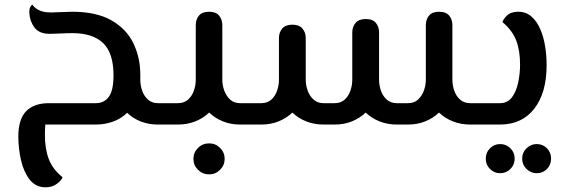

<svg xmlns="http://www.w3.org/2000/svg" viewBox="-20 -530 2411 817"><path d="M174 267Q132 267 106.5 234.5Q81 202 69.5 152Q58 102 58 51Q58 -23 91.5 -57Q125 -91 188 -91H388Q423 -91 443 -118Q463 -145 463 -210Q463 -304 419 -346.5Q375 -389 288 -389Q265 -389 237.5 -387.5Q210 -386 192 -386Q147 -386 127 -412.5Q107 -439 105 -473Q104 -490 108.5 -499.5Q113 -509 118 -510Q125 -498 144 -487.5Q163 -477 198 -477Q213 -477 241 -478.5Q269 -480 287 -480Q390 -480 454 -443.5Q518 -407 547.5 -346Q577 -285 577 -212V-191Q577 -167 585 -144Q593 -121 610 -106Q627 -91 652 -91H697Q708 -91 712.5 -79Q717 -67 717 -46Q717 -25 712.5 -12.5Q708 0 697 0H652Q613 0 579.5 -13Q546 -26 521 -50Q494 -24 459.5 -12Q425 0 388 0H173Q172 11 171.5 22Q171 33 171 43Q171 103 187.5 146.5Q204 190 246 224Q243 236 223 251.5Q203 267 174 267Z M697 0Q686 0 681.5 -12.5Q677 -25 677 -46Q677 -67 681.5 -79Q686 -91 697 -91H737Q763 -91 780 -106Q797 -121 805 -144Q813 -167 813 -191V-423Q813 -447 826.5 -463.5Q840 -480 870 -480Q899 -480 912.5 -463.5Q926 -447 926 -423V-191Q926 -167 934.5 -144Q943 -121 959.5 -106Q976 -91 1002 -91H1047Q1058 -91 1062.5 -79Q1067 -67 1067 -46Q1067 -25 1062.5 -12.5Q1058 0 1047 0H1002Q962 0 928.5 -13.5Q895 -27 870 -51Q845 -27 811 -13.5Q777 0 737 0ZM870 212Q842 212 822.5 192.5Q803 173 803 146Q803 119 822.5 99.5Q842 80 870 80Q897 80 916.5 99.5Q936 119 936 146Q936 173 916.5 192.5Q897 212 870 212Z M1047 0Q1036 0 1031.5 -12.5Q1027 -25 1027 -46Q1027 -67 1031.5 -79Q1036 -91 1047 -91H1092Q1118 -91 1134.5 -106Q1151 -121 1159 -144Q1167 -167 1167 -191V-368Q1167 -392 1181 -408.5Q1195 -425 1224 -425Q1253 -425 1267 -408.5Q1281 -392 1281 -368V-191Q1281 -168 1289 -145Q1297 -122 1314 -106.5Q1331 -91 1356 -91H1404Q1430 -91 1446.5 -106Q1463 -121 1471 -144Q1479 -167 1479 -191V-392Q1479 -416 1493 -432.5Q1507 -449 1536 -449Q1566 -449 1579.5 -432.5Q1593 -416 1593 -392V-191Q1593 -167 1601 -144Q1609 -121 1626 -106Q1643 -91 1668 -91H1716Q1742 -91 1758.5 -106Q1775 -121 1783.5 -144Q1792 -167 1792 -191V-423Q1792 -447 1805.5 -463.5Q1819 -480 1848 -480Q1878 -480 1891.5 -463.5Q1905 -447 1905 -423V-191Q1905 -167 1913 -144Q1921 -121 1938 -106Q1955 -91 1981 -91H2025Q2037 -91 2041 -79Q2045 -67 2045 -46Q2045 -25 2041 -12.5Q2037 0 2025 0H1981Q1941 0 1907 -13.5Q1873 -27 1848 -51Q1823 -27 1789.5 -13.5Q1756 0 1716 0H1668Q1629 0 1595 -13.5Q1561 -27 1536 -51Q1511 -27 1477.5 -13.5Q1444 0 1404 0H1356Q1317 0 1283 -13.5Q1249 -27 1224 -51Q1199 -27 1165.5 -13.5Q1132 0 1092 0Z M2025 0Q2014 0 2009.5 -12.5Q2005 -25 2005 -46Q2005 -67 2009.5 -79Q2014 -91 2025 -91H2107Q2140 -91 2158.5 -116Q2177 -141 2185 -179Q2193 -217 2193 -255Q2193 -315 2176.5 -358Q2160 -401 2118 -436Q2121 -448 2137.5 -464Q2154 -480 2185 -480Q2218 -480 2241 -460Q2264 -440 2278.5 -407Q2293 -374 2299.5 -334Q2306 -294 2306 -253Q2306 -135 2253.5 -67.5Q2201 0 2107 0ZM2264 207Q2239 207 2220.5 189Q2202 171 2202 145Q2202 119 2220.5 101Q2239 83 2264 83Q2290 83 2307.5 101Q2325 119 2325 145Q2325 171 2307.5 189Q2290 207 2264 207ZM2108 207Q2083 207 2065 189Q2047 171 2047 145Q2047 119 2065 101Q2083 83 2108 83Q2134 83 2152 101Q2170 119 2170 145Q2170 171 2152 189Q2134 207 2108 207Z"/></svg>

Font: El Messiri SemiBold
Style: Regular
Weight: 600
Designer: Mohamed Gaber
Foundry: Kief Type Foundry
Version: Version 2.020; ttfautohint (v1.8.3)